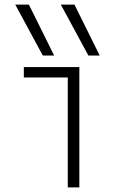

<svg xmlns="http://www.w3.org/2000/svg" viewBox="-20 -810 540 830"><path d="M165 -570 46 -790H105L214 -570ZM362 -570 243 -790H302L411 -570ZM273 0V-475H83V-520H323V0Z"/></svg>

Font: M PLUS Code Latin Light
Style: Regular
Weight: 300
Designer: Coji Morishita
Foundry: UNDERFOREST DESIGN
Version: Version 1.002; ttfautohint (v1.8.3)